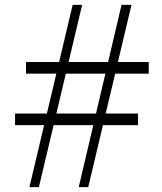

<svg xmlns="http://www.w3.org/2000/svg" viewBox="-20 -770 668 790"><path d="M101 0 279 -750H318L140 0ZM42 -255V-303H548V-255ZM87 -467V-515H592V-467ZM304 0 480 -750H521L343 0Z"/></svg>

Font: Roboto Serif 36pt ExtraLight
Style: Regular
Weight: 250
Designer: Greg Gazdowicz
Foundry: Commercial Type
Version: Version 1.008